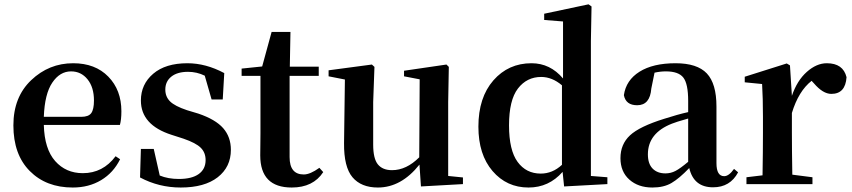

<svg xmlns="http://www.w3.org/2000/svg" viewBox="-20 -839 3881 875"><path d="M179.7 -306.6H350.6Q383.8 -306.6 396 -323.7Q408.2 -340.8 408.2 -380.9Q408.2 -441.4 378.9 -477.5Q349.6 -513.7 303.7 -513.7Q252.9 -513.7 218.3 -462.4Q183.6 -411.1 179.7 -306.6ZM526.4 -269.5H179.7Q182.6 -160.2 231.4 -105Q280.3 -49.8 357.4 -49.8Q449.2 -49.8 506.8 -127L527.3 -113.3Q497.1 -51.8 440.9 -18.1Q384.8 15.6 311.5 15.6Q190.4 15.6 115.7 -59.6Q41 -134.8 41 -267.6Q41 -396.5 122.1 -473.6Q203.1 -550.8 313.5 -550.8Q414.1 -550.8 473.6 -489.7Q533.2 -428.7 533.2 -332Q533.2 -293 526.4 -269.5Z M832 -336.9 883.8 -321.3Q961.9 -294.9 997.1 -254.9Q1032.2 -214.8 1032.2 -156.2Q1032.2 -78.1 972.2 -31.2Q912.1 15.6 803.7 15.6Q704.1 15.6 618.2 -30.3L622.1 -160.2H680.7L708 -39.1Q746.1 -23.4 794.9 -23.4Q854.5 -23.4 885.7 -45.9Q917 -68.4 917 -109.4Q917 -143.6 895 -165.5Q873 -187.5 816.4 -207L761.7 -224.6Q622.1 -269.5 622.1 -380.9Q622.1 -455.1 678.2 -502.9Q734.4 -550.8 834 -550.8Q918 -550.8 1002 -505.9L995.1 -385.7H944.3L913.1 -494.1Q877 -511.7 836.9 -511.7Q788.1 -511.7 760.7 -489.7Q733.4 -467.8 733.4 -430.7Q733.4 -398.4 754.9 -377Q776.4 -355.5 832 -336.9Z M1435.5 -74.2 1453.1 -54.7Q1407.2 15.6 1309.6 15.6Q1166 15.6 1166 -130.9Q1166 -146.5 1166.5 -178.7Q1167 -210.9 1167 -231.4V-493.2H1081.1V-526.4L1174.8 -536.1L1217.8 -693.4H1303.7L1300.8 -535.2H1432.6V-493.2H1299.8V-123Q1299.8 -43.9 1364.3 -43.9Q1393.6 -43.9 1435.5 -74.2Z M2022.5 -37.1 2089.8 -30.3V0L1898.4 10.7L1891.6 -88.9Q1808.6 15.6 1702.1 15.6Q1626 15.6 1586.4 -31.2Q1546.9 -78.1 1547.9 -186.5L1551.8 -476.6L1477.5 -491.2V-518.6L1674.8 -544.9L1686.5 -534.2L1680.7 -374V-179.7Q1680.7 -116.2 1702.1 -89.8Q1723.6 -63.5 1766.6 -63.5Q1832 -63.5 1890.6 -122.1L1892.6 -477.5L1821.3 -491.2V-516.6L2014.6 -544.9L2025.4 -534.2L2022.5 -374Z M2541 -87.9V-450.2Q2496.1 -488.3 2446.3 -488.3Q2380.9 -488.3 2340.3 -435.5Q2299.8 -382.8 2299.8 -267.6Q2299.8 -154.3 2338.9 -101.1Q2377.9 -47.9 2444.3 -47.9Q2498 -47.9 2541 -87.9ZM2672.9 -37.1 2748 -31.2V0L2550.8 10.7L2543.9 -55.7Q2481.4 15.6 2388.7 15.6Q2289.1 15.6 2224.6 -59.6Q2160.2 -134.8 2160.2 -261.7Q2160.2 -394.5 2228.5 -472.7Q2296.9 -550.8 2402.3 -550.8Q2487.3 -550.8 2545.9 -481.4V-741.2L2460 -748V-776.4L2662.1 -819.3L2675.8 -809.6L2672.9 -652.3Z M3116.2 -101.6V-298.8Q3057.6 -282.2 3042 -275.4Q2932.6 -232.4 2932.6 -135.7Q2932.6 -92.8 2954.1 -70.8Q2975.6 -48.8 3012.7 -48.8Q3037.1 -48.8 3058.6 -60.1Q3080.1 -71.3 3116.2 -101.6ZM3325.2 -69.3 3343.8 -53.7Q3307.6 14.6 3229.5 14.6Q3141.6 14.6 3121.1 -73.2Q3075.2 -25.4 3040 -4.9Q3004.9 15.6 2953.1 15.6Q2888.7 15.6 2848.1 -20.5Q2807.6 -56.6 2807.6 -118.2Q2807.6 -181.6 2851.1 -222.2Q2894.5 -262.7 3007.8 -297.9Q3068.4 -317.4 3116.2 -328.1V-378.9Q3116.2 -457 3094.2 -485.4Q3072.3 -513.7 3014.6 -513.7Q2989.3 -513.7 2962.9 -507.8L2948.2 -435.5Q2942.4 -359.4 2883.8 -359.4Q2832 -359.4 2823.2 -405.3Q2833 -473.6 2894.5 -512.2Q2956.1 -550.8 3058.6 -550.8Q3157.2 -550.8 3201.2 -504.4Q3245.1 -458 3245.1 -353.5V-95.7Q3245.1 -36.1 3280.3 -36.1Q3301.8 -36.1 3325.2 -69.3Z M3580.1 -541 3588.9 -402.3Q3612.3 -471.7 3656.7 -511.2Q3701.2 -550.8 3748 -550.8Q3822.3 -550.8 3837.9 -487.3Q3833 -411.1 3768.6 -411.1Q3730.5 -411.1 3689.5 -459L3678.7 -470.7Q3619.1 -423.8 3588.9 -324.2V-235.4Q3588.9 -156.2 3590.8 -43L3682.6 -31.2V0H3381.8V-31.2L3455.1 -40Q3457 -153.3 3457 -235.4V-306.6Q3457 -392.6 3453.1 -456.1L3374 -463.9V-489.3L3565.4 -549.8Z"/></svg>

Font: GenRyuMin TW TTF Bold
Style: Regular
Weight: 700
Version: Version 1.300